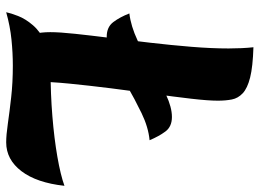

<svg xmlns="http://www.w3.org/2000/svg" viewBox="-132 -710 859 636"><g transform="rotate(90 298.0 -392.5)"><path d="M253 -30 118 -31Q99 -51 93 -75Q87 -99 87 -129Q87 -160 92.5 -211.5Q98 -263 106 -327Q114 -391 122 -460Q130 -529 135.5 -596Q141 -663 141 -720Q141 -741 140 -762.5Q139 -784 137 -802Q202 -800 237.5 -791Q273 -782 289.5 -766.5Q306 -751 310 -730.5Q314 -710 314 -684Q314 -652 307.5 -596Q301 -540 291.5 -471Q282 -402 273 -330Q264 -258 257.5 -192.5Q251 -127 251 -78Q251 -65 251.5 -52.5Q252 -40 253 -30ZM21 17Q24 2 33.5 -22.5Q43 -47 64 -71.5Q85 -96 121 -113Q157 -130 214 -130Q292 -130 365.5 -136Q439 -142 499.5 -152.5Q560 -163 596 -176Q586 -84 547.5 -33.5Q509 17 452 17Q428 17 390 11.5Q352 6 303 0.5Q254 -5 198 -5Q156 -5 111.5 -0.5Q67 4 21 17ZM25 -391Q67 -396 114 -418Q161 -440 207 -466.5Q253 -493 294.5 -512.5Q336 -532 368 -532Q400 -532 416 -510.5Q432 -489 445 -458Q402 -454 355.5 -431.5Q309 -409 263 -382.5Q217 -356 176 -336Q135 -316 102 -316Q70 -316 53.5 -338Q37 -360 25 -391Z"/></g></svg>

Font: Merienda ExtraBold
Style: Regular
Weight: 800
Designer: Eduardo Rodriguez Tunni
Foundry: Eduardo Rodriguez Tunni
Version: Version 2.001